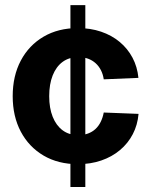

<svg xmlns="http://www.w3.org/2000/svg" viewBox="-20 -748 602 768"><path d="M261.7 0V-727.5H321.3V0ZM291.5 -91.3Q212.9 -91.3 154.3 -125.7Q95.7 -160.2 63.2 -221.4Q30.8 -282.7 30.8 -363.3Q30.8 -444.3 63.2 -505.6Q95.7 -566.9 154.3 -601.3Q212.9 -635.7 291.5 -635.7Q341.8 -635.7 384.3 -621.3Q426.8 -606.9 458.7 -580.3Q490.7 -553.7 510 -517.3Q529.3 -481 533.7 -436.5L395 -430.7Q392.1 -450.7 383.8 -467Q375.5 -483.4 362.5 -495.1Q349.6 -506.8 332.3 -513.2Q314.9 -519.5 293.5 -519.5Q256.3 -519.5 230.5 -500.5Q204.6 -481.4 190.7 -446.3Q176.8 -411.1 176.8 -363.3Q176.8 -315.9 190.7 -281Q204.6 -246.1 230.5 -226.8Q256.3 -207.5 293.5 -207.5Q314.9 -207.5 332 -213.9Q349.1 -220.2 361.8 -231.9Q374.5 -243.7 382.8 -260.5Q391.1 -277.3 395 -297.9L534.2 -292.5Q530.3 -248 511.2 -211.4Q492.2 -174.8 460 -147.7Q427.7 -120.6 385 -106Q342.3 -91.3 291.5 -91.3Z"/></svg>

Font: Inter 28pt
Style: Bold
Weight: 700
Designer: Rasmus Andersson
Foundry: rsms
Version: Version 4.001;git-66647c0bb